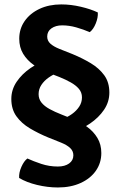

<svg xmlns="http://www.w3.org/2000/svg" viewBox="-20 -716 531 848"><path d="M255.5 -190.5Q278.5 -198.5 298 -212.5Q317.5 -226.5 329.8 -245Q342 -263.5 342 -286Q342 -307.5 328.5 -323.5Q315 -339.5 292.2 -352.2Q269.5 -365 242 -376L193 -395Q157.5 -409 128.5 -429.5Q99.5 -450 82.2 -478.5Q65 -507 65 -545Q65 -588.5 88.8 -622.8Q112.5 -657 154.5 -676.8Q196.5 -696.5 250.5 -696.5Q293 -696.5 336.8 -686.2Q380.5 -676 412 -661Q413.5 -638.5 403 -612.5Q392.5 -586.5 376.5 -574Q348.5 -586 317 -595Q285.5 -604 254.5 -604Q226 -604 207.2 -590.8Q188.5 -577.5 188.5 -554.5Q188.5 -536 202.5 -523.2Q216.5 -510.5 242.5 -500L300.5 -477Q344 -459 381 -436.8Q418 -414.5 440.5 -383.5Q463 -352.5 463 -307Q463 -266 439.5 -231.2Q416 -196.5 377.8 -170.5Q339.5 -144.5 295 -130ZM237.5 -396Q215 -387.5 195 -373.5Q175 -359.5 162.8 -341Q150.5 -322.5 150.5 -300Q150.5 -279 163.2 -263Q176 -247 198.8 -234.5Q221.5 -222 251 -210.5L299.5 -191Q335.5 -177 364.2 -156.2Q393 -135.5 410.2 -106.8Q427.5 -78 427.5 -40Q427.5 3.5 403.5 38Q379.5 72.5 336.2 92.2Q293 112 235.5 112Q190.5 112 143.8 100.8Q97 89.5 64.5 70Q63 47 74.5 21Q86 -5 101 -16Q127 -4 162.2 7.8Q197.5 19.5 235.5 19.5Q266.5 19.5 285.2 6Q304 -7.5 304 -30Q304 -49 290 -62.2Q276 -75.5 250 -86L192.5 -109Q149 -127 111.8 -149.2Q74.5 -171.5 52.2 -202.8Q30 -234 30 -279Q30 -320 53.5 -354.8Q77 -389.5 115 -415.5Q153 -441.5 197.5 -456Z"/></svg>

Font: Signika Negative Light SemiBold
Style: Regular
Weight: 600
Version: Version 2.001